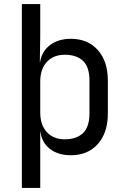

<svg xmlns="http://www.w3.org/2000/svg" viewBox="-20 -750 640 940"><path d="M87 170V-730H177V-570L175 -445H176Q184 -498 224.5 -529Q265 -560 327 -560Q410 -560 459 -505Q508 -450 508 -355V-194Q508 -100 459 -45Q410 10 327 10Q265 10 225 -20.5Q185 -51 178 -105H177V170ZM297 -68Q354 -68 386 -98Q418 -128 418 -195V-355Q418 -423 386 -452.5Q354 -482 297 -482Q242 -482 209.5 -447Q177 -412 177 -350V-200Q177 -138 209.5 -103Q242 -68 297 -68Z"/></svg>

Font: JetBrainsMonoNL NFM
Style: Regular
Weight: 400
Monospace: yes
Designer: Philipp Nurullin, Konstantin Bulenkov
Foundry: JetBrains
Version: Version 2.304; ttfautohint (v1.8.4.7-5d5b);Nerd Fonts 3.3.0